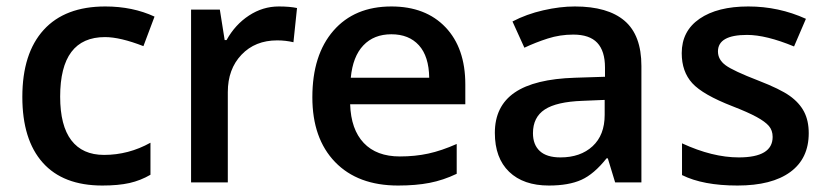

<svg xmlns="http://www.w3.org/2000/svg" viewBox="-20 -570 2589 600"><path d="M299.8 9.8Q177.2 9.8 113.5 -61.8Q49.8 -133.3 49.8 -267.1Q49.8 -403.3 116.5 -476.6Q183.1 -549.8 309.1 -549.8Q394.5 -549.8 462.9 -518.1L428.2 -425.8Q355.5 -454.1 308.1 -454.1Q168 -454.1 168 -268.1Q168 -177.2 202.9 -131.6Q237.8 -85.9 305.2 -85.9Q381.8 -85.9 450.2 -124V-23.9Q419.4 -5.9 384.5 2Q349.6 9.8 299.8 9.8Z M851.1 -549.8Q885.7 -549.8 908.2 -544.9L897 -438Q872.6 -443.8 846.2 -443.8Q777.3 -443.8 734.6 -398.9Q691.9 -354 691.9 -282.2V0H577.1V-540H667L682.1 -444.8H688Q714.8 -493.2 758.1 -521.5Q801.3 -549.8 851.1 -549.8Z M1224.1 9.8Q1098.1 9.8 1027.1 -63.7Q956.1 -137.2 956.1 -266.1Q956.1 -398.4 1022 -474.1Q1087.9 -549.8 1203.1 -549.8Q1310.1 -549.8 1372.1 -484.9Q1434.1 -419.9 1434.1 -306.2V-244.1H1074.2Q1076.7 -165.5 1116.7 -123.3Q1156.7 -81.1 1229.5 -81.1Q1277.3 -81.1 1318.6 -90.1Q1359.9 -99.1 1407.2 -120.1V-26.9Q1365.2 -6.8 1322.3 1.5Q1279.3 9.8 1224.1 9.8ZM1203.1 -462.9Q1148.4 -462.9 1115.5 -428.2Q1082.5 -393.6 1076.2 -327.1H1321.3Q1320.3 -394 1289.1 -428.5Q1257.8 -462.9 1203.1 -462.9Z M1902.3 0 1879.4 -75.2H1875.5Q1836.4 -25.9 1796.9 -8.1Q1757.3 9.8 1695.3 9.8Q1615.7 9.8 1571 -33.2Q1526.4 -76.2 1526.4 -154.8Q1526.4 -238.3 1588.4 -280.8Q1650.4 -323.2 1777.3 -327.1L1870.6 -330.1V-358.9Q1870.6 -410.6 1846.4 -436.3Q1822.3 -461.9 1771.5 -461.9Q1730 -461.9 1691.9 -449.7Q1653.8 -437.5 1618.7 -420.9L1581.5 -502.9Q1625.5 -525.9 1677.7 -537.8Q1730 -549.8 1776.4 -549.8Q1879.4 -549.8 1931.9 -504.9Q1984.4 -460 1984.4 -363.8V0ZM1731.4 -78.1Q1793.9 -78.1 1831.8 -113Q1869.6 -147.9 1869.6 -210.9V-257.8L1800.3 -254.9Q1719.2 -252 1682.4 -227.8Q1645.5 -203.6 1645.5 -153.8Q1645.5 -117.7 1667 -97.9Q1688.5 -78.1 1731.4 -78.1Z M2507.3 -153.8Q2507.3 -74.7 2449.7 -32.5Q2392.1 9.8 2284.7 9.8Q2176.8 9.8 2111.3 -22.9V-122.1Q2206.5 -78.1 2288.6 -78.1Q2394.5 -78.1 2394.5 -142.1Q2394.5 -162.6 2382.8 -176.3Q2371.1 -189.9 2344.2 -204.6Q2317.4 -219.2 2269.5 -237.8Q2176.3 -273.9 2143.3 -310.1Q2110.4 -346.2 2110.4 -403.8Q2110.4 -473.1 2166.3 -511.5Q2222.2 -549.8 2318.4 -549.8Q2413.6 -549.8 2498.5 -511.2L2461.4 -424.8Q2374 -460.9 2314.5 -460.9Q2223.6 -460.9 2223.6 -409.2Q2223.6 -383.8 2247.3 -366.2Q2271 -348.6 2350.6 -317.9Q2417.5 -292 2447.8 -270.5Q2478 -249 2492.7 -220.9Q2507.3 -192.9 2507.3 -153.8Z"/></svg>

Font: TypoPRO Open Sans
Style: Regular
Weight: 600
Foundry: Ascender Corporation
Version: Version 1.10